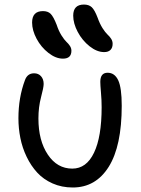

<svg xmlns="http://www.w3.org/2000/svg" viewBox="-20 -769 618 844"><path d="M438 -540Q406.2 -540 374 -565.4Q341.8 -590.8 321.8 -628.4Q301.8 -666 301.8 -700.2Q301.8 -749 349.1 -749Q370.6 -749 383.3 -737.3Q396 -725.6 409.2 -690.9Q418.5 -664.6 430.9 -645Q443.4 -625.5 452.6 -617.2Q461.9 -608.9 468.5 -598.6Q475.1 -588.4 475.1 -576.2Q475.1 -559.1 465.6 -549.6Q456.1 -540 438 -540ZM256.8 -511.2Q225.1 -511.2 192.9 -536.4Q160.6 -561.5 140.9 -598.6Q121.1 -635.7 121.1 -669.9Q121.1 -720.2 168.9 -720.2Q190.4 -720.2 202.6 -708.3Q214.8 -696.3 229 -660.2Q237.8 -633.3 250.2 -613.5Q262.7 -593.8 271.7 -585.4Q280.8 -577.1 287.4 -567.1Q293.9 -557.1 293.9 -545.9Q293.9 -511.2 256.8 -511.2ZM299.8 55.2Q251.5 55.2 211.2 37.4Q170.9 19.5 143.6 -10.3Q116.2 -40 97.2 -79.6Q78.1 -119.1 69.6 -161.9Q61 -204.6 61 -249Q61 -340.3 89.8 -417Q100.6 -446.8 129.9 -446.8Q148.9 -446.8 160.4 -433.8Q171.9 -420.9 171.9 -399.9Q171.9 -384.8 160.4 -341.6Q148.9 -298.3 148.9 -248Q148.9 -150.9 190.2 -89.4Q231.4 -27.8 297.9 -27.8Q359.9 -27.8 393.3 -97.7Q426.8 -167.5 426.8 -297.9Q426.8 -329.1 423.8 -362.5Q420.9 -396 420.9 -409.2Q420.9 -449.2 453.1 -449.2Q483.9 -449.2 499.5 -416.5Q515.1 -383.8 515.1 -304.2Q515.1 -127 458 -35.9Q400.9 55.2 299.8 55.2Z"/></svg>

Font: Shantell Sans Bouncy
Style: Regular
Weight: 400
Designer: Stephen Nixon, Anya Danilova, Shantell Martin
Foundry: Arrow Type
Version: Version 1.006;[9816181b4]